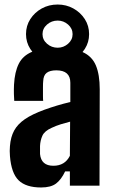

<svg xmlns="http://www.w3.org/2000/svg" viewBox="-20 -821 505 849"><path d="M162 8Q95 8 62.5 -23.5Q30 -55 24 -131Q23 -140 23 -153.5Q23 -167 24 -175Q27 -215 42.5 -243.5Q58 -272 90 -294Q122 -316 177 -336Q205 -346 231.5 -354Q258 -362 291 -370V-455Q291 -510 229 -510Q201 -510 186.5 -499Q172 -488 171 -462Q170 -454 170 -435Q170 -416 170 -397.5Q170 -379 171 -375H43Q42 -384 41.5 -405Q41 -426 42 -447Q45 -503 63 -539Q81 -575 122 -592Q163 -609 234 -609Q305 -609 346 -590.5Q387 -572 404 -531.5Q421 -491 421 -426L420 0H289V-63H268Q251 -27 228 -9.5Q205 8 162 8ZM216 -88Q267 -88 289 -132L290 -283Q270 -278 249 -271.5Q228 -265 209 -256Q177 -242 167.5 -221Q158 -200 157 -175Q157 -162 157 -156.5Q157 -151 157 -140Q162 -88 216 -88ZM235 -540Q196 -540 164.5 -557.5Q133 -575 114 -604.5Q95 -634 95 -670Q95 -707 114 -736.5Q133 -766 164.5 -783.5Q196 -801 235 -801Q273 -801 304.5 -783.5Q336 -766 355 -736.5Q374 -707 374 -670Q374 -634 355 -604.5Q336 -575 304.5 -557.5Q273 -540 235 -540ZM168 -670Q168 -645 188 -627.5Q208 -610 235 -610Q261 -610 281 -627.5Q301 -645 301 -670Q301 -695 281 -712.5Q261 -730 235 -730Q208 -730 188 -712.5Q168 -695 168 -670Z"/></svg>

Font: Big Shoulders Text ExtraBold
Style: Regular
Weight: 800
Designer: Patric King
Foundry: XO Type Co
Version: Version 1.000; ttfautohint (v1.8.2)